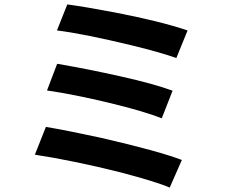

<svg xmlns="http://www.w3.org/2000/svg" viewBox="-20 -803 1040 870"><path d="M498 -747Q706 -707 830 -665L779 -540Q713 -564 579 -597Q355 -651 238 -665L285 -783Q367 -772 498 -747ZM762 -392 713 -267Q629 -300 470.5 -338Q312 -376 193 -393L239 -514Q379 -490 528.5 -456.5Q678 -423 762 -392ZM440 -178Q704 -117 804 -78L749 47Q687 20 522 -23Q419 -49 316 -70Q213 -91 138 -102L188 -228Q284 -212 440 -178Z"/></svg>

Font: Merged Yaku Han JP
Style: Bold
Weight: 700
Designer: Ryoko NISHIZUKA 西塚涼子 (kana, bopomofo & ideographs); Paul D. Hunt (Latin, Greek & Cyrillic); Sandoll Communications 산돌커뮤니
Foundry: Adobe
Version: Version 2.004